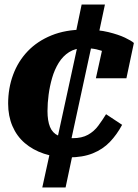

<svg xmlns="http://www.w3.org/2000/svg" viewBox="-20 -683 612 849"><path d="M284 13Q223 13 174 -3.5Q125 -20 89.5 -50.5Q54 -81 35 -125.5Q16 -170 16 -225Q16 -293 38 -352.5Q60 -412 102.5 -456.5Q145 -501 207.5 -526.5Q270 -552 351 -552Q415 -552 459.5 -541Q504 -530 532.5 -516.5Q561 -503 572 -493L539 -337H404L438 -491Q452 -490 460 -482Q468 -474 472 -463.5Q476 -453 475.5 -444Q475 -435 471 -432Q462 -443 445.5 -451.5Q429 -460 406 -465Q383 -470 351 -470Q313 -470 285.5 -452.5Q258 -435 239.5 -405Q221 -375 210.5 -338.5Q200 -302 195 -264.5Q190 -227 190 -192Q190 -149 201 -122Q212 -95 237 -83.5Q262 -72 302 -72Q342 -72 369 -87Q396 -102 414.5 -127Q433 -152 449 -178L520 -131Q497 -88 466 -55.5Q435 -23 390.5 -5Q346 13 284 13ZM167 146 204 -23 227 -40 326 -495 309 -509 341 -663H444L413 -517L389 -500L289 -38L306 -24L270 146Z"/></svg>

Font: Roboto Serif ExtraBold
Style: Italic
Weight: 800
Italic angle: -10°
Version: Version 1.007